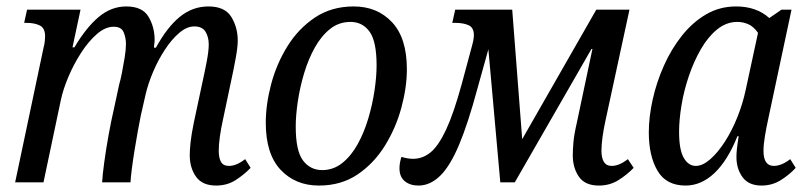

<svg xmlns="http://www.w3.org/2000/svg" viewBox="-20 -566 2514 596"><path d="M651 10Q608 10 588.5 -17.5Q569 -45 569 -84Q569 -100 571.5 -124Q574 -148 582 -187L607 -304Q615 -340 621.5 -374Q628 -408 628 -428Q628 -451 618 -467.5Q608 -484 583 -484Q560 -484 536.5 -464Q513 -444 492 -412Q471 -380 455.5 -343.5Q440 -307 432 -273L417 -207Q413 -188 408 -160Q403 -132 398 -101.5Q393 -71 389.5 -44Q386 -17 385 0H297Q298 -21 303.5 -61.5Q309 -102 317 -146.5Q325 -191 333 -225L350 -304Q354 -317 358.5 -340Q363 -363 367 -387.5Q371 -412 371 -430Q371 -448 364 -465.5Q357 -483 333 -483Q307 -483 281 -460.5Q255 -438 232 -402.5Q209 -367 192.5 -328Q176 -289 169 -256L115 0H27L115 -417Q118 -428 119 -437.5Q120 -447 120 -453Q120 -479 103.5 -487Q87 -495 63 -495H55L64 -536H230L205 -419H211Q247 -480 286 -513Q325 -546 372 -546Q422 -546 441 -514Q460 -482 460 -442Q460 -436 459 -430Q458 -424 458 -418H464Q499 -482 538.5 -514Q578 -546 627 -546Q678 -546 698 -513.5Q718 -481 718 -440Q718 -420 711.5 -384.5Q705 -349 699 -322L672 -194Q666 -167 662.5 -142Q659 -117 659 -98Q659 -76 666 -63.5Q673 -51 691 -51Q714 -51 741 -72L758 -45Q738 -24 711.5 -7Q685 10 651 10Z M970 10Q897 10 851 -39Q805 -88 805 -185Q805 -241 821.5 -304Q838 -367 872 -422Q906 -477 957.5 -511.5Q1009 -546 1078 -546Q1151 -546 1197 -497Q1243 -448 1243 -351Q1243 -295 1226 -232Q1209 -169 1175 -114Q1141 -59 1090 -24.5Q1039 10 970 10ZM980 -38Q1015 -38 1042.5 -60Q1070 -82 1090 -118Q1110 -154 1123 -197.5Q1136 -241 1142.5 -284.5Q1149 -328 1149 -363Q1149 -438 1127 -468Q1105 -498 1068 -498Q1032 -498 1004.5 -476Q977 -454 957 -418Q937 -382 924 -338.5Q911 -295 904.5 -251.5Q898 -208 898 -173Q898 -98 920.5 -68Q943 -38 980 -38Z M1279 10Q1253 10 1236.5 -3.5Q1220 -17 1220 -44Q1220 -59 1226 -79Q1246 -73 1262 -73Q1292 -73 1316.5 -93Q1341 -113 1364.5 -163Q1388 -213 1413 -304L1445 -423Q1451 -444 1451 -457Q1451 -480 1435 -487.5Q1419 -495 1393 -495H1384L1393 -536H1570L1601 -134L1831 -536H1934L1860 -194Q1854 -167 1850.5 -142Q1847 -117 1847 -98Q1847 -76 1854.5 -63.5Q1862 -51 1879 -51Q1902 -51 1929 -72L1947 -45Q1927 -24 1900 -7Q1873 10 1839 10Q1796 10 1777 -17.5Q1758 -45 1758 -84Q1758 -100 1760 -124Q1762 -148 1771 -187L1819 -414H1816L1578 0H1533L1496 -413L1462 -291Q1433 -183 1405 -116.5Q1377 -50 1346 -20Q1315 10 1279 10Z M2108 10Q2048 10 2021 -36Q1994 -82 1994 -155Q1994 -203 2006 -257Q2018 -311 2041 -362.5Q2064 -414 2097 -455.5Q2130 -497 2172 -521.5Q2214 -546 2265 -546Q2328 -546 2368 -510L2406 -536H2437L2365 -198Q2359 -171 2354.5 -144Q2350 -117 2350 -98Q2350 -51 2382 -51Q2406 -51 2433 -72L2450 -45Q2431 -24 2404 -7Q2377 10 2344 10Q2304 10 2285 -16Q2266 -42 2266 -79Q2266 -90 2267.5 -104Q2269 -118 2273 -143H2269Q2239 -68 2198 -29Q2157 10 2108 10ZM2140 -51Q2161 -51 2184.5 -71.5Q2208 -92 2230 -126Q2252 -160 2269 -202.5Q2286 -245 2295 -288L2333 -464Q2319 -484 2302.5 -491Q2286 -498 2269 -498Q2235 -498 2206.5 -475Q2178 -452 2156 -414Q2134 -376 2118.5 -330.5Q2103 -285 2095.5 -239.5Q2088 -194 2088 -157Q2088 -101 2102.5 -76Q2117 -51 2140 -51Z"/></svg>

Font: Noto Serif Condensed
Style: Italic
Weight: 400
Width: 3
Italic angle: -12°
Designer: Monotype Design Team
Foundry: Monotype Imaging Inc.
Version: Version 2.014; ttfautohint (v1.8.4.7-5d5b)